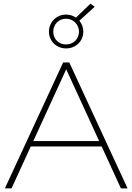

<svg xmlns="http://www.w3.org/2000/svg" viewBox="-20 -1047 736 1067"><path d="M7 0H44L151 -233H545L652 0H689L365 -700H331ZM347 -778C403 -778 443 -820 443 -871C443 -894 435 -915 421 -932L506 -1009L483 -1027L402 -949C386 -960 368 -966 347 -966C292 -966 252 -922 252 -871C252 -820 292 -778 347 -778ZM347 -800C305 -800 276 -831 276 -871C276 -911 306 -943 347 -943C388 -943 419 -910 419 -871C419 -832 389 -800 347 -800ZM165 -263 348 -662 531 -263Z"/></svg>

Font: Chess Sans ExtraLight
Style: Regular
Weight: 275
Designer: Wolf Bōese
Foundry: Wolf Bōese
Version: Version 7.223;Glyphs 3.3 (3306)